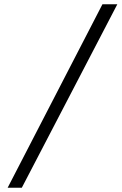

<svg xmlns="http://www.w3.org/2000/svg" viewBox="-20 -759 574 907"><path d="M16.1 127.9 463.9 -738.8H534.2L83 127.9Z"/></svg>

Font: Involve
Style: Italic
Weight: 400
Italic angle: -10.5°
Designer: Stefan Peev
Foundry: Context Ltd.
Version: Version 1.001